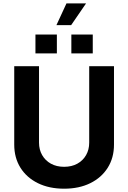

<svg xmlns="http://www.w3.org/2000/svg" viewBox="-20 -1126 772 1156"><path d="M366 10.1Q275.8 10.1 208.2 -23.2Q140.5 -56.5 103.1 -116.2Q65.7 -176 65.7 -255.2V-727.5H214.9V-267.5Q214.9 -225 233.8 -192.2Q252.6 -159.3 286.5 -140.5Q320.4 -121.7 366 -121.7Q411.8 -121.7 445.7 -140.5Q479.6 -159.3 498.3 -192.2Q517.1 -225 517.1 -267.5V-727.5H666.3V-255.2Q666.3 -176 628.7 -116.2Q591.2 -56.5 523.7 -23.2Q456.1 10.1 366 10.1ZM193.4 -804.5V-918.1H322.4V-804.5ZM409.6 -804.5V-918.1H538.5V-804.5ZM319.8 -974.7 380.2 -1105.5H498.1L408.4 -974.7Z"/></svg>

Font: Atlassian Sans
Style: Regular
Weight: 400
Designer: Rasmus Andersson
Foundry: Modifications by Atlassian Pty Ltd, manufactured by rsms
Version: Version 4.001;git-9221beed3